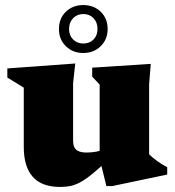

<svg xmlns="http://www.w3.org/2000/svg" viewBox="-20 -724 690 759"><path d="M269 -169Q269 -151 274.5 -140.8Q280 -130.5 292 -125.8Q304 -121 323 -121Q343 -121 362.2 -124.8Q381.5 -128.5 399 -136.5L416 -100Q375 -61 346.5 -37.8Q318 -14.5 296.8 -3.2Q275.5 8 257.2 11.5Q239 15 218 15Q145 15 109.5 -25Q74 -65 74 -143V-377.5L9 -417.5V-453.5L277.5 -473L269 -396ZM400.5 11.5 374 -97V-389.5L344.5 -421V-456.5L576 -471.5L569.5 -390.5V-114Q575.5 -108 583.5 -101.2Q591.5 -94.5 601.2 -87.5Q611 -80.5 621 -74.2Q631 -68 641 -63V-34L424 11.5ZM309 -704Q351 -704 378.2 -677.5Q405.5 -651 405.5 -609Q405.5 -568.5 378.2 -541.5Q351 -514.5 309 -514.5Q267.5 -514.5 240.2 -541.5Q213 -568.5 213 -609Q213 -651 240.2 -677.5Q267.5 -704 309 -704ZM309.5 -552Q334 -552 349.8 -568Q365.5 -584 365.5 -609Q365.5 -635.5 349.8 -652Q334 -668.5 309.5 -668.5Q285 -668.5 269 -652Q253 -635.5 253 -609Q253 -584 269 -568Q285 -552 309.5 -552Z"/></svg>

Font: Newsreader ExtraBold
Style: Regular
Weight: 800
Designer: Hugues Gentile
Foundry: Production Type
Version: Version 1.003